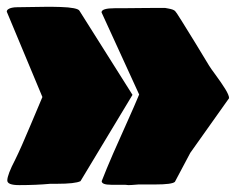

<svg xmlns="http://www.w3.org/2000/svg" viewBox="-21 -534 695 566"><path d="M369.6 -254.4 216.3 0Q200.7 7.8 147 7.8H127.4Q85.9 11.7 35.6 11.7Q0.5 11.7 0.5 -2Q0.5 -18.6 23.9 -63.5Q41 -98.1 69.3 -165.8Q97.7 -233.4 104 -248L-1 -499.5Q-1 -503.9 3.2 -506.8Q7.3 -509.8 14.2 -511.2Q21 -512.7 29.8 -512.7Q37.6 -512.7 64 -513.2Q90.3 -513.7 111.8 -513.9Q133.3 -514.2 157.5 -513.4Q181.6 -512.7 196.5 -509.8Q211.4 -506.8 213.4 -502ZM278.8 0Q293 -36.6 312.7 -81.8Q332.5 -127 354 -174.6Q375.5 -222.2 389.2 -255.4L278.3 -497.6Q278.3 -509.8 317.9 -509.8H342.3Q359.9 -509.8 394.3 -510.3Q428.7 -510.7 445.8 -510.7H465.3Q469.2 -509.8 475.6 -508.8Q490.2 -506.3 495.1 -501.5Q499 -497.6 510.3 -479L513.2 -474.6Q554.7 -408.2 595.2 -340.8Q599.1 -334 615.2 -312.3Q631.3 -290.5 642.8 -272Q654.3 -253.4 654.3 -244.6L540 -83.5L494.6 2Q486.8 9.8 436 9.8H387.2Q365.7 11.7 357.9 11.7Q356.4 11.7 352.8 11.2Q349.1 10.7 347.2 10.7H307.1Q278.8 10.7 278.8 0Z"/></svg>

Font: Bowlby One SC
Style: Regular
Weight: 400
Width: 1
Version: Version 1.2